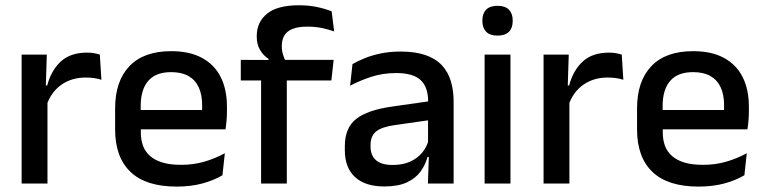

<svg xmlns="http://www.w3.org/2000/svg" viewBox="-20 -696 2898 728"><path d="M156 -295.5 135 -372H159Q174.5 -430 211 -463.2Q247.5 -496.5 310.5 -496.5Q325.5 -496.5 337.2 -494.2Q349 -492 358.5 -489L364.5 -393.5Q352.5 -397.5 337.5 -399.8Q322.5 -402 305 -402Q251.5 -402 212.5 -374.5Q173.5 -347 156 -295.5ZM62 0V-489H157.5L153 -346.5L160 -339.5V0Z M650 11.5Q533 11.5 474.8 -44.2Q416.5 -100 416.5 -205V-285Q416.5 -388.5 470.8 -445.2Q525 -502 629 -502Q699.5 -502 746.5 -476.2Q793.5 -450.5 817 -403.5Q840.5 -356.5 840.5 -292V-273.5Q840.5 -256.5 839 -239Q837.5 -221.5 835 -205.5H745Q746 -231.5 746.2 -254.5Q746.5 -277.5 746.5 -296.5Q746.5 -337 733.5 -365Q720.5 -393 694.5 -407.8Q668.5 -422.5 629 -422.5Q570.5 -422.5 542 -389.2Q513.5 -356 513.5 -294.5V-248.5L514 -237V-193.5Q514 -166 522.2 -143.5Q530.5 -121 548.8 -104.8Q567 -88.5 596 -79.8Q625 -71 666.5 -71Q713.5 -71 754.8 -83Q796 -95 832.5 -115L823.5 -31.5Q790.5 -12 746.8 -0.2Q703 11.5 650 11.5ZM468.5 -205.5V-279H815V-205.5Z M1113 -676Q1151 -676 1181.8 -669.5Q1212.5 -663 1237.5 -653L1247 -577Q1223.5 -585 1199.2 -590Q1175 -595 1145 -595Q1109.5 -595 1088.2 -586Q1067 -577 1057.8 -560.8Q1048.5 -544.5 1048.5 -522V-520Q1048.5 -504 1053 -489.5Q1057.5 -475 1063 -463.5L998 -461.5V-473Q979.5 -484.5 966.5 -505.8Q953.5 -527 953.5 -557V-559.5Q953.5 -612 992.5 -644Q1031.5 -676 1113 -676ZM970 0V-440.5H1067.5V0ZM893 -391V-469L1007.5 -468.5L1047.5 -469H1245L1236.5 -391Z M1602.5 0 1606.5 -116 1603 -131V-285L1603.5 -309.5Q1603.5 -366 1574.8 -392.5Q1546 -419 1482.5 -419Q1431 -419 1387 -404.5Q1343 -390 1307.5 -371L1316.5 -453Q1336.5 -464.5 1363.5 -475.5Q1390.5 -486.5 1424.5 -493.5Q1458.5 -500.5 1499 -500.5Q1554.5 -500.5 1593 -487.2Q1631.5 -474 1655 -449Q1678.5 -424 1689.2 -389Q1700 -354 1700 -311V0ZM1437 11Q1364.5 11 1326 -24.8Q1287.5 -60.5 1287.5 -126.5V-141.5Q1287.5 -211.5 1330.8 -245.2Q1374 -279 1467 -292L1614 -313L1619.5 -242L1478.5 -222Q1428 -215 1406.5 -197.8Q1385 -180.5 1385 -147V-140Q1385 -106.5 1405.8 -88.5Q1426.5 -70.5 1469 -70.5Q1508 -70.5 1536 -83.5Q1564 -96.5 1581.5 -118.2Q1599 -140 1605.5 -166.5L1619 -101H1601Q1593 -71 1574.5 -45.5Q1556 -20 1522.8 -4.5Q1489.5 11 1437 11Z M1817.5 0V-489H1915.5V0ZM1866.5 -561Q1837.5 -561 1823.2 -575.8Q1809 -590.5 1809 -616.5V-618.5Q1809 -644.5 1823.2 -659.2Q1837.5 -674 1866.5 -674Q1895.5 -674 1909.8 -659.2Q1924 -644.5 1924 -618.5V-616.5Q1924 -590 1909.8 -575.5Q1895.5 -561 1866.5 -561Z M2135 -295.5 2114 -372H2138Q2153.5 -430 2190 -463.2Q2226.5 -496.5 2289.5 -496.5Q2304.5 -496.5 2316.2 -494.2Q2328 -492 2337.5 -489L2343.5 -393.5Q2331.5 -397.5 2316.5 -399.8Q2301.5 -402 2284 -402Q2230.5 -402 2191.5 -374.5Q2152.5 -347 2135 -295.5ZM2041 0V-489H2136.5L2132 -346.5L2139 -339.5V0Z M2629 11.5Q2512 11.5 2453.8 -44.2Q2395.5 -100 2395.5 -205V-285Q2395.5 -388.5 2449.8 -445.2Q2504 -502 2608 -502Q2678.5 -502 2725.5 -476.2Q2772.5 -450.5 2796 -403.5Q2819.5 -356.5 2819.5 -292V-273.5Q2819.5 -256.5 2818 -239Q2816.5 -221.5 2814 -205.5H2724Q2725 -231.5 2725.2 -254.5Q2725.5 -277.5 2725.5 -296.5Q2725.5 -337 2712.5 -365Q2699.5 -393 2673.5 -407.8Q2647.5 -422.5 2608 -422.5Q2549.5 -422.5 2521 -389.2Q2492.5 -356 2492.5 -294.5V-248.5L2493 -237V-193.5Q2493 -166 2501.2 -143.5Q2509.5 -121 2527.8 -104.8Q2546 -88.5 2575 -79.8Q2604 -71 2645.5 -71Q2692.5 -71 2733.8 -83Q2775 -95 2811.5 -115L2802.5 -31.5Q2769.5 -12 2725.8 -0.2Q2682 11.5 2629 11.5ZM2447.5 -205.5V-279H2794V-205.5Z"/></svg>

Font: Anek Odia Medium
Style: Regular
Weight: 500
Designer: Yesha Goshar & Mahesh Sahu (Odia), Yesha Goshar (Latin)
Foundry: Ek Type
Version: Version 1.003